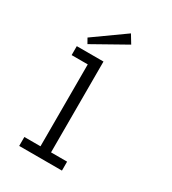

<svg xmlns="http://www.w3.org/2000/svg" viewBox="-203 -955 951 1062"><g transform="rotate(30 273.0 -424.0)"><path d="M363.8 0H90.8V-57.1H193.8V-580.1H90.8V-637.2H261.2V-57.1H363.8ZM347.2 -794.9 136.2 -676.3 118.2 -708 314.9 -848.1Z"/></g></svg>

Font: Anonymous Pro
Style: Regular
Weight: 400
Monospace: yes
Designer: Mark Simonson
Version: Version 1.002